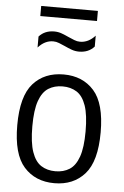

<svg xmlns="http://www.w3.org/2000/svg" viewBox="-60 -932 634 985"><g transform="rotate(5 257.0 -440.0)"><path d="M257.5 9.5Q159.5 9.5 101 -56Q42.5 -121.5 42.5 -270.5Q42.5 -420 100.5 -485.2Q158.5 -550.5 257.5 -550.5Q355.5 -550.5 413.8 -485Q472 -419.5 472 -271Q472 -122 413.8 -56.2Q355.5 9.5 257.5 9.5ZM257.5 -52Q299.5 -52 330.2 -71.5Q361 -91 377.8 -138.5Q394.5 -186 394.5 -269Q394.5 -354 377.8 -402Q361 -450 330.2 -469.5Q299.5 -489 257.5 -489Q215.5 -489 184.5 -469.5Q153.5 -450 136.8 -402.8Q120 -355.5 120 -272Q120 -187.5 136.8 -139.5Q153.5 -91.5 184.2 -71.8Q215 -52 257.5 -52ZM325 -674Q304.5 -674 285.8 -681Q267 -688 250 -696Q234 -703 219.2 -709Q204.5 -715 189 -715Q146 -715 111.5 -676.5V-733Q141 -766 190 -766Q210.5 -766 229.2 -759Q248 -752 265 -744Q281 -737 295.8 -731Q310.5 -725 326 -725Q369 -725 403.5 -763V-707Q374 -674 325 -674ZM111.5 -838.5V-890.5H403.5V-838.5Z"/></g></svg>

Font: Encode Sans Semi Condensed
Style: Regular
Weight: 400
Width: 4
Designer: Multiple Designers
Foundry: Impallari Type
Version: Version 3.000; ttfautohint (v1.8.3) -l 8 -r 50 -G 200 -x 14 